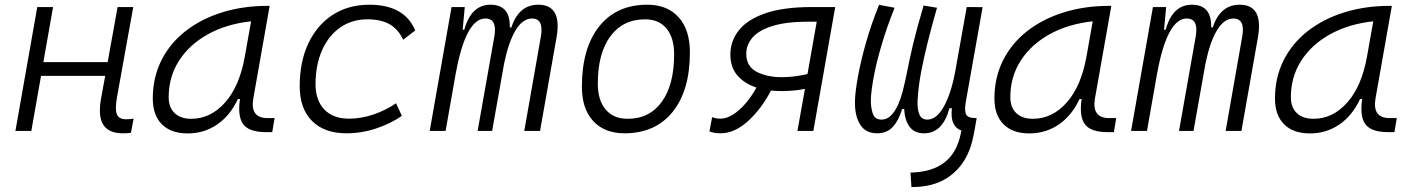

<svg xmlns="http://www.w3.org/2000/svg" viewBox="-20 -547 5899 802"><path d="M44.4 0 135.7 -517.6H201.7L161.1 -287.6H429.7L471.2 -517.6H536.6L468.8 -141.6Q460 -92.8 467.8 -70.8Q475.6 -48.8 506.8 -48.8Q520 -48.8 538.1 -51.3L526.9 7.8Q513.2 9.8 492.7 9.8Q434.6 9.8 411.6 -25.4Q388.7 -60.5 402.3 -136.7L419.4 -230H151.4L110.8 0Z M763.7 10.3Q694.3 10.3 656.2 -27.8Q618.2 -65.9 618.2 -135.3Q618.2 -223.1 654.1 -294.7Q689.9 -366.2 754.9 -417Q819.8 -467.8 907.2 -495.1Q994.6 -522.5 1097.2 -522.5H1106.4L1038.1 -135.7Q1023.9 -53.7 1097.7 -53.7H1127L1117.2 4.9H1090.3Q1021 4.9 996.3 -27.6Q971.7 -60.1 982.4 -133.3H973.6Q941.4 -64 887 -26.9Q832.5 10.3 763.7 10.3ZM778.8 -50.8Q859.9 -50.8 920.4 -119.1Q981 -187.5 1002.9 -312.5L1028.8 -458Q925.8 -446.8 848.1 -403.6Q770.5 -360.4 727.5 -293Q684.6 -225.6 684.6 -141.1Q684.6 -98.1 709.5 -74.5Q734.4 -50.8 778.8 -50.8Z M1438 -51.3Q1488.8 -51.3 1540.3 -68.8Q1591.8 -86.4 1634.3 -115.7L1658.7 -63Q1611.3 -30.3 1550.8 -10.3Q1490.2 9.8 1426.8 9.8Q1334.5 9.8 1283.2 -42Q1231.9 -93.8 1231.9 -186.5Q1231.9 -289.6 1268.1 -366Q1304.2 -442.4 1369.6 -484.9Q1435.1 -527.3 1522.9 -527.3Q1669.4 -527.3 1714.4 -419.9L1664.1 -380.9Q1642.6 -426.8 1606 -446.5Q1569.3 -466.3 1515.6 -466.3Q1450.2 -466.3 1401.4 -432.4Q1352.5 -398.4 1325.4 -337.4Q1298.3 -276.4 1297.9 -194.3Q1298.8 -126.5 1335.4 -88.9Q1372.1 -51.3 1438 -51.3Z M1921.4 -517.6 1912.6 -422.9H1919.4Q1948.2 -527.3 2028.8 -527.3Q2111.8 -527.3 2109.4 -432.6H2116.2Q2147 -527.3 2228.5 -527.3Q2328.6 -527.3 2304.7 -390.6L2235.8 0H2169.9L2239.3 -394.5Q2252.4 -469.7 2202.1 -469.7Q2164.1 -469.7 2134.5 -421.9Q2105 -374 2085.9 -282.7L2035.6 0H1975.1L2044.9 -394.5Q2058.1 -469.7 2007.3 -469.7Q1966.3 -469.7 1935.3 -411.6Q1904.3 -353.5 1884.3 -242.7V-244.1L1841.3 0H1774.9L1866.2 -517.6Z M2588.9 9.8Q2504.9 9.8 2457.8 -41.5Q2410.6 -92.8 2410.6 -184.1Q2410.6 -346.2 2482.9 -436.8Q2555.2 -527.3 2683.6 -527.3Q2767.6 -527.3 2814.7 -474.9Q2861.8 -422.4 2861.8 -328.6Q2861.8 -168.9 2789.6 -79.6Q2717.3 9.8 2588.9 9.8ZM2601.6 -50.8Q2693.4 -50.8 2744.6 -122.1Q2795.9 -193.4 2795.9 -320.3Q2795.9 -389.2 2764.2 -427.7Q2732.4 -466.3 2674.8 -466.3Q2582 -466.3 2529.5 -395.3Q2477.1 -324.2 2477.1 -197.3Q2477.1 -128.4 2509.8 -89.6Q2542.5 -50.8 2601.6 -50.8Z M3249.5 -166.5Q3223.6 -166.5 3200.7 -168.9Q3159.2 -90.3 3103.5 -40.3Q3047.9 9.8 2989.7 9.8Q2960.9 9.8 2943.4 1.5L2954.6 -57.6Q2957.5 -56.2 2967 -53.7Q2976.6 -51.3 2989.7 -51.3Q3014.6 -51.3 3042 -68.6Q3069.3 -85.9 3094.7 -115.5Q3120.1 -145 3139.6 -181.2Q3089.4 -197.8 3060.1 -231.9Q3030.8 -266.1 3030.8 -319.3Q3030.8 -374.5 3065.4 -419.4Q3100.1 -464.4 3175.5 -491Q3251 -517.6 3372.6 -517.6H3468.8L3377.4 0H3311L3342.3 -175.8Q3318.4 -170.9 3295.7 -168.9Q3272.9 -167 3249.5 -166.5ZM3353 -237.8 3391.6 -456.5H3358.9Q3265.1 -456.5 3207.5 -438.7Q3149.9 -420.9 3123.5 -390.4Q3097.2 -359.9 3097.2 -322.3Q3097.2 -269.5 3141.1 -246.8Q3185.1 -224.1 3249.5 -224.6Q3299.3 -225.1 3353 -237.8Z M3787.1 234.4 3783.2 173.8Q3933.1 170.9 3979 58.6Q3984.9 44.4 3988.8 29.8Q3992.7 15.1 3996.1 -1.5Q3972.2 -10.3 3961.9 -32.7Q3951.7 -55.2 3956.1 -94.7H3945.8Q3917.5 9.8 3840.3 9.8Q3799.8 9.8 3779.5 -17.3Q3759.3 -44.4 3756.8 -91.3H3748Q3734.9 -45.4 3710 -17.8Q3685.1 9.8 3643.6 9.8Q3594.7 9.8 3572 -28.1Q3549.3 -65.9 3551.3 -127.9Q3552.7 -167.5 3564.2 -230Q3575.7 -292.5 3597.4 -369.1Q3619.1 -445.8 3651.9 -526.9L3716.8 -514.6Q3684.1 -432.6 3662.4 -358.9Q3640.6 -285.2 3629.9 -227.3Q3619.1 -169.4 3617.7 -133.3Q3616.7 -100.6 3625.2 -74Q3633.8 -47.4 3662.1 -47.4Q3685.1 -47.4 3702.1 -64.9Q3719.2 -82.5 3731 -108.9Q3742.7 -135.3 3750 -163.3Q3757.3 -191.4 3761.7 -211.9Q3771 -257.3 3778.3 -292.7Q3785.6 -328.1 3793.7 -361.6Q3801.8 -395 3812.3 -433.6Q3822.8 -472.2 3837.9 -523.9L3894 -514.6Q3882.3 -474.6 3867.7 -419.4Q3853 -364.3 3839.6 -304.9Q3826.2 -245.6 3818.8 -191.9Q3814 -157.2 3812.7 -124Q3811.5 -90.8 3820.3 -69.1Q3829.1 -47.4 3853.5 -47.4Q3892.1 -47.4 3922.9 -102.5Q3953.6 -157.7 3970.7 -252L4018.1 -517.6L4084.5 -517.1L4015.1 -126.5Q4008.3 -88.9 4013.9 -72.8Q4019.5 -56.6 4042 -54.7L4058.6 -53.7H4059.6L4052.2 -10.7Q4047.4 16.6 4042 39.1Q4036.6 61.5 4028.8 81.1Q3999 155.3 3938.2 195.1Q3877.4 234.9 3787.1 234.4Z M4279.3 10.3Q4210 10.3 4171.9 -27.8Q4133.8 -65.9 4133.8 -135.3Q4133.8 -223.1 4169.7 -294.7Q4205.6 -366.2 4270.5 -417Q4335.4 -467.8 4422.9 -495.1Q4510.3 -522.5 4612.8 -522.5H4622.1L4553.7 -135.7Q4539.6 -53.7 4613.3 -53.7H4642.6L4632.8 4.9H4606Q4536.6 4.9 4512 -27.6Q4487.3 -60.1 4498 -133.3H4489.3Q4457 -64 4402.6 -26.9Q4348.1 10.3 4279.3 10.3ZM4294.4 -50.8Q4375.5 -50.8 4436 -119.1Q4496.6 -187.5 4518.6 -312.5L4544.4 -458Q4441.4 -446.8 4363.8 -403.6Q4286.1 -360.4 4243.2 -293Q4200.2 -225.6 4200.2 -141.1Q4200.2 -98.1 4225.1 -74.5Q4250 -50.8 4294.4 -50.8Z M4851.1 -517.6 4842.3 -422.9H4849.1Q4877.9 -527.3 4958.5 -527.3Q5041.5 -527.3 5039.1 -432.6H5045.9Q5076.7 -527.3 5158.2 -527.3Q5258.3 -527.3 5234.4 -390.6L5165.5 0H5099.6L5168.9 -394.5Q5182.1 -469.7 5131.8 -469.7Q5093.8 -469.7 5064.2 -421.9Q5034.7 -374 5015.6 -282.7L4965.3 0H4904.8L4974.6 -394.5Q4987.8 -469.7 4937 -469.7Q4896 -469.7 4865 -411.6Q4834 -353.5 4814 -242.7V-244.1L4771 0H4704.6L4795.9 -517.6Z M5451.2 10.3Q5381.8 10.3 5343.8 -27.8Q5305.7 -65.9 5305.7 -135.3Q5305.7 -223.1 5341.6 -294.7Q5377.4 -366.2 5442.4 -417Q5507.3 -467.8 5594.7 -495.1Q5682.1 -522.5 5784.7 -522.5H5793.9L5725.6 -135.7Q5711.4 -53.7 5785.2 -53.7H5814.5L5804.7 4.9H5777.8Q5708.5 4.9 5683.8 -27.6Q5659.2 -60.1 5669.9 -133.3H5661.1Q5628.9 -64 5574.5 -26.9Q5520 10.3 5451.2 10.3ZM5466.3 -50.8Q5547.4 -50.8 5607.9 -119.1Q5668.5 -187.5 5690.4 -312.5L5716.3 -458Q5613.3 -446.8 5535.6 -403.6Q5458 -360.4 5415 -293Q5372.1 -225.6 5372.1 -141.1Q5372.1 -98.1 5397 -74.5Q5421.9 -50.8 5466.3 -50.8Z"/></svg>

Font: Cascadia Mono Light
Style: Italic
Weight: 300
Italic angle: -10°
Monospace: yes
Designer: Aaron Bell
Foundry: Saja Typeworks
Version: Version 2404.023; ttfautohint (v1.8.4)